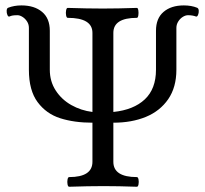

<svg xmlns="http://www.w3.org/2000/svg" viewBox="-20 -695 767 717"><path d="M238.3 -33.7Q325.2 -33.7 325.2 -90.8V-236.8Q257.3 -236.8 205.1 -253.4Q152.8 -270 120.4 -313.7Q87.9 -357.4 87.9 -434.6V-590.8Q87.9 -604 81.1 -614.7Q74.2 -625.5 64.2 -631.8Q54.2 -638.2 45.4 -638.2Q34.7 -638.2 28.1 -637.2Q21.5 -636.2 15.1 -633.3Q10.7 -631.8 7.6 -639.2Q4.4 -646.5 4.9 -655.3Q5.4 -664.1 10.3 -666Q21.5 -670.4 33.9 -672.6Q46.4 -674.8 60.1 -674.8Q108.4 -674.8 137.2 -650.6Q166 -626.5 166 -580.1V-434.6Q166 -391.1 188 -357.2Q210 -323.2 246.3 -302.7Q282.7 -282.2 325.2 -276.9V-572.3Q325.2 -628.4 232.9 -628.4Q228.5 -628.4 226.8 -637.7Q225.1 -647 226.8 -656.2Q228.5 -665.5 232.9 -665.5Q305.2 -663.1 363.8 -663.1Q420.4 -663.1 491.2 -665.5Q495.1 -665.5 496.6 -656.2Q498 -647 496.6 -637.7Q495.1 -628.4 491.2 -628.4Q403.3 -628.4 403.3 -572.3V-276.9Q479 -284.7 520.8 -324Q562.5 -363.3 562.5 -434.6V-580.1Q562.5 -626.5 590.8 -650.6Q619.1 -674.8 666.5 -674.8Q680.7 -674.8 693.1 -672.6Q705.6 -670.4 716.3 -666Q721.7 -663.6 722.2 -655Q722.7 -646.5 719.5 -639.2Q716.3 -631.8 711.9 -633.3Q699.2 -638.2 682.1 -638.2Q672.4 -638.2 662.4 -631.8Q652.3 -625.5 645.5 -614.5Q638.7 -603.5 638.7 -590.8V-434.6Q638.7 -369.1 608.2 -324.7Q577.6 -280.3 524.7 -258.5Q471.7 -236.8 403.3 -236.8V-90.8Q403.3 -33.7 491.2 -33.7Q495.6 -33.7 497.3 -24.7Q499 -15.6 497.3 -6.6Q495.6 2.4 491.2 2.4Q421.9 0 367.2 0Q310.1 0 238.3 2.4Q233.9 2.4 232.2 -6.6Q230.5 -15.6 232.2 -24.7Q233.9 -33.7 238.3 -33.7Z"/></svg>

Font: Junicode Two Beta VF
Style: Regular
Weight: 400
Designer: Peter S. Baker
Foundry: Briery Creek Software
Version: Version 1.031 beta; ttfautohint (v1.8.1.43-b0c9)